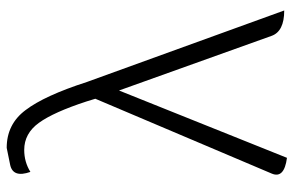

<svg xmlns="http://www.w3.org/2000/svg" viewBox="-168 -680 856 559"><g transform="rotate(-90 259.5 -400.0)"><path d="M80 8Q19 0 34 -36L252 -550L244 -576Q213 -671 182 -714Q151 -757 103 -757Q68 -757 39 -739Q21 -790 60 -798L109 -808Q178 -808 219 -753Q261 -698 301 -574L509 0Q448 0 435 -37L276 -481Z"/></g></svg>

Font: Swei Half Moon CJK SC
Style: Light
Weight: 300
Version: Version 2.071